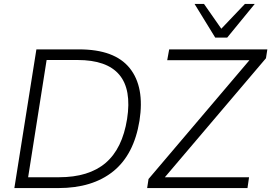

<svg xmlns="http://www.w3.org/2000/svg" viewBox="-20 -956 1379 976"><path d="M53 0 165 -705H382Q563 -705 639.5 -609.5Q716 -514 689 -342Q661 -170 555.5 -85Q450 0 277 0ZM123 -55H280Q431 -55 516.5 -127.5Q602 -200 626 -351Q673 -651 374 -651H217ZM728 0 735 -46 1248 -650H830L840 -705H1339L1332 -660L818 -55H1246L1238 0ZM1074 -765 969 -936H1017L1105 -810L1225 -936H1275L1135 -765Z"/></svg>

Font: Mulish Light
Style: Italic
Weight: 300
Italic angle: -9°
Designer: Vernon Adams
Foundry: Vernon Adams
Version: Version 3.603; ttfautohint (v1.8.3)